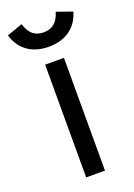

<svg xmlns="http://www.w3.org/2000/svg" viewBox="-179 -761 571 816"><g transform="rotate(-20 106.0 -353.0)"><path d="M106 -576C183 -576 235 -615 254 -681L183 -706C171 -664 147 -641 106 -641C65 -641 41 -664 29 -706L-42 -681C-23 -615 29 -576 106 -576ZM149 0V-510H64V0Z"/></g></svg>

Font: Alpha Lyrae Medium
Style: Regular
Weight: 500
Designer: Nikolay Petroussenko, Plamen Motev
Foundry: Fontfabric LLC
Version: Version 1.000;hotconv 1.0.109;makeotfexe 2.5.65596